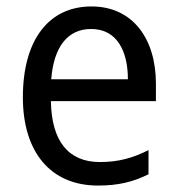

<svg xmlns="http://www.w3.org/2000/svg" viewBox="-20 -566 550 596"><path d="M264 -546C132 -546 51 -443 51 -264C51 -94 137 10 284 10C347 10 392 -1 441 -25V-100C391 -75 347 -63 290 -63C193 -63 140 -127 138 -252H464V-306C464 -447 391 -546 264 -546ZM263 -476C342 -476 377 -409 377 -320H139C147 -421 190 -476 263 -476Z"/></svg>

Font: Noto Sans Devanagari UI SemiCondensed
Style: Regular
Weight: 400
Width: 4
Designer: Jelle Bosma - Monotype Design Team
Foundry: Monotype Imaging Inc.
Version: Version 2.004